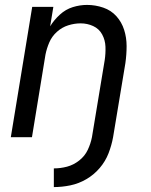

<svg xmlns="http://www.w3.org/2000/svg" viewBox="-20 -558 616 781"><path d="M199 203Q232 203 266 196Q300 189 331 171Q362 153 385.5 125.5Q409 98 421.5 65.5Q434 33 440 0L490 -301Q495 -336 495 -370.5Q495 -405 485 -436.5Q475 -468 453.5 -492Q432 -516 400 -527Q368 -538 334 -538Q305 -538 276 -529Q247 -520 223.5 -498.5Q200 -477 184 -451L197 -530H111L24 0H110L165 -336Q170 -361 180.5 -385.5Q191 -410 211.5 -428.5Q232 -447 257.5 -455Q283 -463 308 -463Q335 -463 359 -452Q383 -441 395.5 -418Q408 -395 409 -368Q410 -341 406 -314L354 0Q349 26 337 51.5Q325 77 302 95Q279 113 252.5 120Q226 127 199 127Z"/></svg>

Font: Iosevka Sparkle
Style: Italic
Weight: 400
Italic angle: -9°
Designer: Belleve Invis
Foundry: Belleve Invis
Version: Version 4.5.0; ttfautohint (v1.8.3)